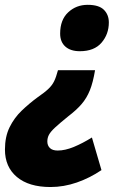

<svg xmlns="http://www.w3.org/2000/svg" viewBox="-60 -584 512 776"><path d="M324.2 -300.3Q315.9 -250.5 303.2 -219Q290.5 -187.5 270 -163.6Q249.5 -139.6 216.3 -114.3Q181.2 -85.9 162.8 -68.8Q144.5 -51.8 137.9 -39.3Q131.3 -26.9 131.3 -12.2Q131.3 3.9 141.6 14.2Q151.9 24.4 173.3 24.4Q203.1 24.4 238.5 9.8Q273.9 -4.9 311.5 -28.3L350.1 103.5Q303.2 135.3 250.5 153.6Q197.8 171.9 144 171.9Q56.6 171.9 8.3 131.3Q-40 90.8 -40 20.5Q-40 -31.7 -21.2 -69.8Q-2.4 -107.9 27.6 -136.7Q57.6 -165.5 90.8 -189.9Q120.6 -210.4 135.7 -224.9Q150.9 -239.3 158.9 -255.9Q167 -272.5 174.3 -300.3ZM294.4 -564.5Q339.8 -564.5 359.9 -544.4Q379.9 -524.4 379.9 -493.2Q379.9 -445.8 350.3 -411.4Q320.8 -377 262.7 -377Q225.1 -377 204.1 -395.8Q183.1 -414.6 183.1 -448.2Q183.1 -503.9 215.6 -534.2Q248 -564.5 294.4 -564.5Z"/></svg>

Font: Open Sans SemiCondensed ExtraBold
Style: Italic
Weight: 800
Width: 4
Italic angle: -12°
Designer: Monotype Design Team
Foundry: Monotype Imaging Inc.
Version: Version 3.003